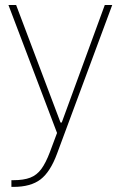

<svg xmlns="http://www.w3.org/2000/svg" viewBox="-20 -503 474 756"><path d="M13.2 -483.4 204.6 20.5 176.3 96.2Q160.2 138.7 142.6 162.6Q125 186.5 99.1 196.5Q73.2 206.5 32.7 206.5H24.9V232.9H32.7Q101.1 232.9 139.6 203.4Q178.2 173.8 204.6 102.1L421.9 -483.4H392.6L223.1 -20.5H218.3L43.5 -483.4Z"/></svg>

Font: Estedad VF
Style: Regular
Weight: 100
Designer: Amin Abedi
Version: Version 7.3